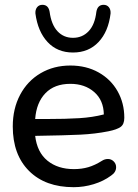

<svg xmlns="http://www.w3.org/2000/svg" viewBox="-20 -768 573 797"><path d="M33 -243Q33 -317 63.5 -374.5Q94 -432 148.5 -464Q203 -496 272 -496Q338 -496 389 -467.5Q440 -439 468 -389.5Q496 -340 496 -279Q496 -252 480.5 -241Q465 -230 430 -223Q375 -212 313 -209Q251 -206 126 -204Q134 -136 177 -101Q220 -66 287 -66Q319 -66 346.5 -74Q374 -82 404 -101Q415 -108 428 -108Q442 -108 452 -98Q462 -88 462 -74Q462 -53 441 -39Q410 -16 369 -3.5Q328 9 286 9Q168 9 100.5 -58.5Q33 -126 33 -243ZM174 -274Q254 -274 309.5 -277.5Q365 -281 411 -293Q410 -352 371 -386Q332 -420 272 -420Q206 -420 168.5 -381Q131 -342 126 -274ZM127 -712Q126 -728 134 -738Q142 -748 156 -748Q181 -748 186 -719Q193 -666 218.5 -638.5Q244 -611 283 -611Q322 -611 348 -638.5Q374 -666 380 -719Q385 -748 410 -748Q424 -748 432 -738Q440 -728 439 -712Q430 -637 389 -593.5Q348 -550 283 -550Q218 -550 177.5 -593.5Q137 -637 127 -712Z"/></svg>

Font: SN Pro
Style: Regular
Weight: 400
Designer: Tobias Whetton
Foundry: Supernotes
Version: Version 1.003